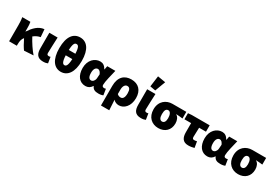

<svg xmlns="http://www.w3.org/2000/svg" viewBox="75 -2058 5028 3491"><g transform="rotate(30 2589.0 -313.0)"><path d="M378 12 572 0C509 -70 430 -190 379 -287C431 -327 468 -343 518 -352L505 -512C384 -500 302 -412 230 -304H226V-374C226 -422 224 -466 216 -500H46C56 -444 58 -380 58 -340V0H220V-31C220 -104 233 -149 265 -185C308 -96 344 -34 378 12Z M774 12C822 12 848 4 872 -6L852 -132C842 -128 828 -126 820 -126C790 -126 776 -136 776 -170C776 -240 784 -390 788 -500H614V-176C614 -64 648 12 774 12Z M1146 12C1286 12 1382 -110 1382 -350C1382 -595 1286 -708 1146 -708C1006 -708 910 -596 910 -350C910 -110 1006 12 1146 12ZM1146 -570C1180 -570 1209 -549 1215 -406H1077C1083 -549 1112 -570 1146 -570ZM1146 -126C1112 -126 1083 -156 1077 -294H1215C1209 -156 1180 -126 1146 -126Z M1662 12C1718 12 1762 -12 1794 -64H1798C1822 -6 1864 12 1938 12C1982 12 2014 4 2034 -6L2014 -132C2002 -128 1991 -126 1982 -126C1954 -126 1934 -136 1934 -170C1934 -240 1974 -390 2000 -500H1830L1816 -424H1812C1778 -486 1734 -512 1680 -512C1564 -512 1458 -414 1458 -250C1458 -88 1538 12 1662 12ZM1704 -128C1662 -128 1634 -162 1634 -252C1634 -340 1672 -372 1708 -372C1746 -372 1766 -342 1784 -302L1778 -218C1775 -168 1740 -128 1704 -128Z M2088 176H2262C2258 108 2254 34 2250 -38C2282 0 2328 12 2366 12C2472 12 2574 -86 2574 -258C2574 -420 2482 -512 2334 -512C2192 -512 2088 -428 2088 -233ZM2324 -128C2299 -128 2274 -134 2250 -158V-252C2250 -322 2280 -372 2328 -372C2374 -372 2398 -338 2398 -256C2398 -160 2364 -128 2324 -128Z M2828 12C2876 12 2902 4 2926 -6L2906 -132C2896 -128 2882 -126 2874 -126C2844 -126 2830 -136 2830 -170C2830 -240 2838 -390 2842 -500H2668V-176C2668 -64 2702 12 2828 12ZM2692 -574 2806 -554 2888 -774 2722 -802Z M3192 12C3330 12 3425 -76 3425 -216C3425 -285 3400 -342 3354 -368V-372C3405 -370 3436 -366 3490 -360V-500H3200C3072 -500 2950 -416 2950 -244C2950 -78 3058 12 3192 12ZM3194 -126C3150 -126 3126 -168 3126 -244C3126 -330 3150 -362 3194 -362C3238 -362 3262 -305 3262 -234C3262 -164 3238 -126 3194 -126Z M3822 12C3870 12 3912 4 3948 -6L3926 -134C3902 -128 3886 -126 3868 -126C3846 -126 3830 -136 3830 -170C3830 -214 3832 -290 3836 -366H3980V-500H3604L3528 -494V-366H3668V-176C3668 -64 3706 12 3822 12Z M4222 12C4278 12 4322 -12 4354 -64H4358C4382 -6 4424 12 4498 12C4542 12 4574 4 4594 -6L4574 -132C4562 -128 4551 -126 4542 -126C4514 -126 4494 -136 4494 -170C4494 -240 4534 -390 4560 -500H4390L4376 -424H4372C4338 -486 4294 -512 4240 -512C4124 -512 4018 -414 4018 -250C4018 -88 4098 12 4222 12ZM4264 -128C4222 -128 4194 -162 4194 -252C4194 -340 4232 -372 4268 -372C4306 -372 4326 -342 4344 -302L4338 -218C4335 -168 4300 -128 4264 -128Z M4868 12C5006 12 5101 -76 5101 -216C5101 -285 5076 -342 5030 -368V-372C5081 -370 5112 -366 5166 -360V-500H4876C4748 -500 4626 -416 4626 -244C4626 -78 4734 12 4868 12ZM4870 -126C4826 -126 4802 -168 4802 -244C4802 -330 4826 -362 4870 -362C4914 -362 4938 -305 4938 -234C4938 -164 4914 -126 4870 -126Z"/></g></svg>

Font: Giro Sans Black
Style: Regular
Weight: 900
Designer: Paul D. Hunt
Foundry: Adobe Systems Incorporated
Version: Version 1.000;PS 1.0;hotconv 1.0.88;makeotf.lib2.5.647800